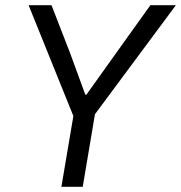

<svg xmlns="http://www.w3.org/2000/svg" viewBox="-20 -718 696 738"><path d="M216 0 262 -272 90 -698H178L249 -515L308 -354H312L427 -515L558 -698H656L345 -279L298 0Z"/></svg>

Font: IBM Plex Mono
Style: Italic
Weight: 400
Italic angle: -9°
Monospace: yes
Designer: Mike Abbink, Paul van der Laan, Pieter van Rosmalen
Foundry: Bold Monday
Version: Version 2.3